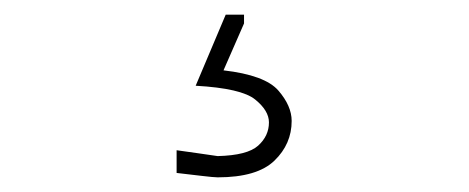

<svg xmlns="http://www.w3.org/2000/svg" viewBox="-20 -32 640 262"><path d="M277 210Q272 210 255.2 208Q238.5 206 221 204V173Q235.5 175 250.8 177.2Q266 179.5 277 181Q317.5 180 332.2 166.8Q347 153.5 347 135Q347 119 328.2 103.8Q309.5 88.5 247 85L288 -12H313V0L285 64Q341.5 70.5 359.8 91.5Q378 112.5 378 133Q378 164.5 354.5 187.2Q331 210 277 210Z"/></svg>

Font: Commissioner Loud Thin
Style: Regular
Weight: 100
Designer: Kostas Bartsokas
Foundry: Kostas Bartsokas
Version: Version 1.000; ttfautohint (v1.8.3)